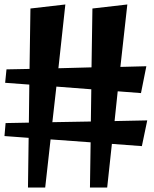

<svg xmlns="http://www.w3.org/2000/svg" viewBox="-68 -838 688 858"><path d="M-48 -230 60 -222 57 0H134L158 -215L337 -202L334 0H411L432 -195L566 -185L590 -300L444 -297L458 -430L562 -422L586 -542L470 -539L501 -818L345 -800L341 -537L193 -533L224 -818L68 -800L64 -530L-39 -528L-45 -468L63 -460L61 -290L-43 -288ZM166 -292 184 -451 340 -439 338 -295Z"/></svg>

Font: Sinistre Bold
Style: Regular
Weight: 900
Designer: Jules Durand
Foundry: Collletttivo
Version: Version 69.420;Glyphs 3.2 (3217)